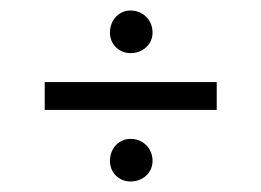

<svg xmlns="http://www.w3.org/2000/svg" viewBox="-20 -517 497 365"><path d="M392 -308V-361H65V-308ZM189 -455C189 -433 206 -416 228 -416C252 -416 270 -433 270 -455C270 -479 252 -497 228 -497C206 -497 189 -479 189 -455ZM189 -211C189 -189 206 -172 228 -172C252 -172 270 -189 270 -211C270 -235 252 -253 228 -253C206 -253 189 -235 189 -211Z"/></svg>

Font: Stint Ultra Condensed
Style: Regular
Weight: 400
Width: 1
Designer: Astigmatic (AOETI)
Foundry: Astigmatic (AOETI)
Version: Version 1.000